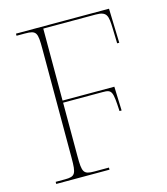

<svg xmlns="http://www.w3.org/2000/svg" viewBox="-108 -798 765 881"><g transform="rotate(-15 275.0 -357.0)"><path d="M50 0H303V-10H234C182 -10 177 -21 177 -98V-352H365C409 -352 412 -344 417 -248H427L423 -362H177V-704H425C480 -704 483 -684 485 -621L487 -551H497L492 -714H50V-704H90C145 -704 149 -693 149 -615V-98C149 -21 143 -10 94 -10H50Z"/></g></svg>

Font: Noto Serif Display Thin
Style: Regular
Weight: 100
Designer: Monotype Design Team
Foundry: Monotype Imaging Inc.
Version: Version 2.009